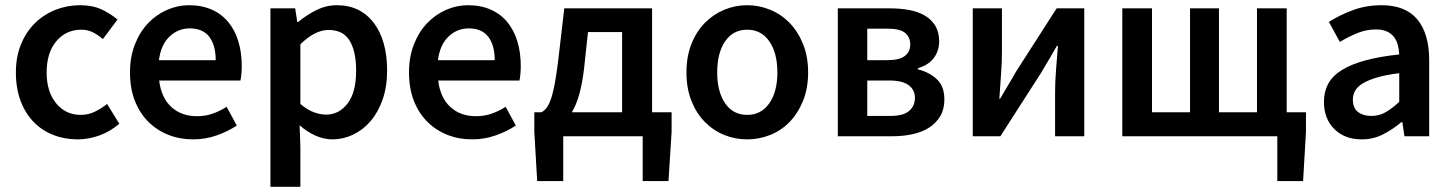

<svg xmlns="http://www.w3.org/2000/svg" viewBox="-20 -523 5571 737"><path d="M278 12Q228 12 184.5 -5Q141 -22 109 -55Q77 -88 59 -136Q41 -184 41 -245Q41 -306 61 -354Q81 -402 115 -435Q149 -468 193.5 -485.5Q238 -503 287 -503Q335 -503 369.5 -487Q404 -471 431 -448L375 -373Q355 -390 335.5 -399.5Q316 -409 293 -409Q233 -409 196 -364.5Q159 -320 159 -245Q159 -171 195.5 -126.5Q232 -82 290 -82Q319 -82 344.5 -94.5Q370 -107 391 -124L438 -48Q403 -18 361.5 -3Q320 12 278 12Z M721 12Q670 12 626 -5.5Q582 -23 549 -56Q516 -89 497.5 -136.5Q479 -184 479 -245Q479 -305 498 -353Q517 -401 548.5 -434Q580 -467 621 -485Q662 -503 705 -503Q755 -503 793 -486Q831 -469 856.5 -438Q882 -407 895 -364Q908 -321 908 -270Q908 -253 906.5 -238Q905 -223 903 -214H591Q599 -148 637.5 -112.5Q676 -77 736 -77Q768 -77 795.5 -86.5Q823 -96 850 -113L889 -41Q854 -18 811 -3Q768 12 721 12ZM590 -292H808Q808 -349 783.5 -381.5Q759 -414 708 -414Q664 -414 631 -383Q598 -352 590 -292Z M1018 194V-491H1113L1121 -439H1125Q1156 -465 1194 -484Q1232 -503 1273 -503Q1319 -503 1354.5 -485.5Q1390 -468 1415 -435Q1440 -402 1453 -356Q1466 -310 1466 -253Q1466 -190 1448.5 -140.5Q1431 -91 1402 -57.5Q1373 -24 1335 -6Q1297 12 1256 12Q1224 12 1192 -2Q1160 -16 1130 -42L1133 40V194ZM1232 -83Q1281 -83 1314 -125.5Q1347 -168 1347 -252Q1347 -326 1322 -367Q1297 -408 1241 -408Q1189 -408 1133 -353V-124Q1160 -101 1185 -92Q1210 -83 1232 -83Z M1792 12Q1741 12 1697 -5.5Q1653 -23 1620 -56Q1587 -89 1568.5 -136.5Q1550 -184 1550 -245Q1550 -305 1569 -353Q1588 -401 1619.5 -434Q1651 -467 1692 -485Q1733 -503 1776 -503Q1826 -503 1864 -486Q1902 -469 1927.5 -438Q1953 -407 1966 -364Q1979 -321 1979 -270Q1979 -253 1977.5 -238Q1976 -223 1974 -214H1662Q1670 -148 1708.5 -112.5Q1747 -77 1807 -77Q1839 -77 1866.5 -86.5Q1894 -96 1921 -113L1960 -41Q1925 -18 1882 -3Q1839 12 1792 12ZM1661 -292H1879Q1879 -349 1854.5 -381.5Q1830 -414 1779 -414Q1735 -414 1702 -383Q1669 -352 1661 -292Z M2142 0V172H2042L2031 -17V-92H2059Q2068 -97 2076.5 -107Q2085 -117 2093 -138Q2101 -159 2108 -194Q2115 -229 2122 -285L2146 -491H2483V-92H2558V-17L2546 172H2447V0ZM2222 -260Q2215 -202 2203.5 -161Q2192 -120 2175 -92H2368V-400H2237Z M2848 12Q2802 12 2760 -5Q2718 -22 2685.5 -55Q2653 -88 2634 -136Q2615 -184 2615 -245Q2615 -306 2634 -354Q2653 -402 2685.5 -435Q2718 -468 2760 -485.5Q2802 -503 2848 -503Q2894 -503 2936.5 -485.5Q2979 -468 3011 -435Q3043 -402 3062.5 -354Q3082 -306 3082 -245Q3082 -184 3062.5 -136Q3043 -88 3011 -55Q2979 -22 2936.5 -5Q2894 12 2848 12ZM2848 -82Q2902 -82 2933 -126.5Q2964 -171 2964 -245Q2964 -320 2933 -364.5Q2902 -409 2848 -409Q2794 -409 2763.5 -364.5Q2733 -320 2733 -245Q2733 -171 2763.5 -126.5Q2794 -82 2848 -82Z M3196 0V-491H3395Q3436 -491 3470.5 -484.5Q3505 -478 3530.5 -463Q3556 -448 3570.5 -423.5Q3585 -399 3585 -364Q3585 -328 3564.5 -300.5Q3544 -273 3503 -261V-257Q3547 -246 3576 -219Q3605 -192 3605 -141Q3605 -104 3589.5 -77.5Q3574 -51 3547 -33.5Q3520 -16 3483.5 -8Q3447 0 3405 0ZM3309 -292H3384Q3432 -292 3453 -308Q3474 -324 3474 -352Q3474 -381 3454 -397Q3434 -413 3387 -413H3309ZM3309 -78H3397Q3447 -78 3469.5 -97Q3492 -116 3492 -148Q3492 -178 3468 -196Q3444 -214 3393 -214H3309Z M3714 0V-491H3826V-322Q3826 -284 3822.5 -237.5Q3819 -191 3816 -144H3819Q3832 -167 3850 -196.5Q3868 -226 3880 -248L4036 -491H4142V0H4030V-169Q4030 -207 4033.5 -253.5Q4037 -300 4041 -347H4037Q4024 -324 4006.5 -294.5Q3989 -265 3976 -243L3820 0Z M4883 172V0H4288V-491H4402V-92H4548V-491H4659V-92H4805V-491H4919V-92H4993V-17L4982 172Z M5207 12Q5142 12 5102 -27.5Q5062 -67 5062 -132Q5062 -171 5078.5 -201.5Q5095 -232 5130.5 -254Q5166 -276 5220.5 -291Q5275 -306 5351 -314Q5350 -333 5345.5 -350.5Q5341 -368 5330.5 -381.5Q5320 -395 5303 -402.5Q5286 -410 5261 -410Q5225 -410 5190.5 -396Q5156 -382 5123 -362L5081 -439Q5122 -465 5173 -484Q5224 -503 5283 -503Q5375 -503 5420.5 -448.5Q5466 -394 5466 -291V0H5371L5363 -54H5359Q5326 -26 5288.5 -7Q5251 12 5207 12ZM5244 -78Q5274 -78 5298.5 -92Q5323 -106 5351 -132V-242Q5301 -236 5267 -226Q5233 -216 5212 -203.5Q5191 -191 5182 -175Q5173 -159 5173 -141Q5173 -108 5193 -93Q5213 -78 5244 -78Z"/></svg>

Font: Giro Semibold
Style: Regular
Weight: 600
Designer: Paul D. Hunt
Foundry: Adobe Systems Incorporated
Version: Version 1.000;PS 1.0;hotconv 1.0.88;makeotf.lib2.5.647800